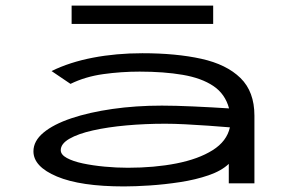

<svg xmlns="http://www.w3.org/2000/svg" viewBox="-20 -658 1040 689"><path d="M425 11Q269 11 184.5 -24.5Q100 -60 100 -115Q100 -152 136 -182Q172 -212 236 -233.5Q300 -255 383.5 -267Q467 -279 561 -279Q608 -279 674 -276Q740 -273 802 -269Q788 -321 745.5 -349.5Q703 -378 635.5 -389.5Q568 -401 481 -401Q415 -401 350.5 -392Q286 -383 233 -357L165 -403Q230 -435 313.5 -451Q397 -467 491 -467Q612 -467 702.5 -447Q793 -427 843 -378Q893 -329 893 -243V0H801V-70Q775 -45 728.5 -29Q682 -13 626.5 -4.5Q571 4 518 7.5Q465 11 425 11ZM198 -119Q198 -103 220 -91Q242 -79 277.5 -71.5Q313 -64 355.5 -60Q398 -56 439 -56Q534 -56 613 -71.5Q692 -87 743 -119Q794 -151 805 -201Q769 -204 727 -207Q685 -210 644.5 -212Q604 -214 573 -214Q501 -214 434 -208Q367 -202 313.5 -190Q260 -178 229 -160Q198 -142 198 -119ZM237 -572V-638H745V-572Z"/></svg>

Font: Inconsolata UltraExpanded Thin
Style: Regular
Weight: 100
Width: 9
Monospace: yes
Designer: Raph Levien, Cyreal, Brenton Simpson
Foundry: Raph Levien, Cyreal, Google
Version: Version 3.100; ttfautohint (v1.8.4.7-5d5b)